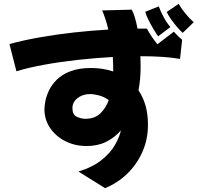

<svg xmlns="http://www.w3.org/2000/svg" viewBox="-20 -885 1040 994"><path d="M926 -715Q916 -723 899 -742.5Q882 -762 866 -784.5Q850 -807 843 -823L905 -865Q917 -843 939 -816Q961 -789 983 -770ZM799 -697Q791 -707 776.5 -731Q762 -755 749 -781Q736 -807 732 -824L802 -852Q810 -829 826.5 -798Q843 -767 862 -745ZM210 -320Q210 -336 215 -362Q220 -388 234 -417.5Q248 -447 275 -473.5Q302 -500 345.5 -516.5Q389 -533 453 -533Q482 -533 510.5 -528.5Q539 -524 566 -515V-527Q566 -559 564 -590Q474 -585 383 -575Q292 -565 209.5 -550Q127 -535 65 -516L29 -657Q102 -677 187.5 -692Q273 -707 363.5 -717Q454 -727 541 -732Q533 -765 524.5 -790Q516 -815 509 -831L662 -835Q671 -819 678.5 -793.5Q686 -768 692 -737H714H740Q767 -689 795 -656L880 -721Q902 -696 923 -679L912 -580Q833 -594 707 -594Q708 -565 708 -537Q708 -476 697 -417Q720 -384 733 -339.5Q746 -295 746 -239Q746 -163 717 -98Q688 -33 638 15Q588 63 524 89L386 3Q461 -20 507 -57.5Q553 -95 576 -136Q599 -177 606 -210Q574 -173 530 -151Q486 -129 429 -129Q367 -129 317.5 -154.5Q268 -180 239 -223Q210 -266 210 -320ZM355 -325Q355 -291 377.5 -280.5Q400 -270 422 -270Q471 -270 500 -298.5Q529 -327 543 -367Q519 -384 492.5 -391Q466 -398 446 -398Q409 -398 382 -377.5Q355 -357 355 -325Z"/></svg>

Font: Mochiy Pop One
Style: Regular
Weight: 400
Designer: FONTDASU
Foundry: FONTDASU / Google Inc. / Adobe
Version: Version 2.000